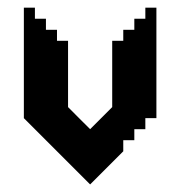

<svg xmlns="http://www.w3.org/2000/svg" viewBox="-20 -487 475 507"><path d="M363.8 -466.7V-437.5H334.7V-408.3H305.5V-379.2H276.3V-204.2L218 -145.9L188.8 -175L159.7 -204.2V-379.2H130.5V-408.3H101.3V-437.5H72.2V-466.7H43V-175L218 0L305.5 -87.5V-116.7H334.7V-145.9H363.8V-175H393V-466.7Z"/></svg>

Font: Stepalange
Style: Regular
Weight: 400
Designer: Szymon Furjan
Version: Version 1.005;Fontself Maker 3.5.8